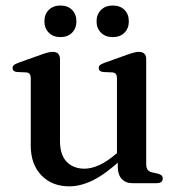

<svg xmlns="http://www.w3.org/2000/svg" viewBox="-20 -664 648 696"><path d="M407 -58.5V-91L404 -93.5V-379Q404 -390.5 400.2 -395.5Q396.5 -400.5 388 -401.5L354 -403Q345.5 -404 341.8 -407.8Q338 -411.5 338 -417Q338 -423.5 342.2 -427.8Q346.5 -432 358 -436L440.5 -465.5Q456 -471 466 -473.5Q476 -476 484 -476Q497 -476 503.5 -469Q510 -462 510 -450V-69.5Q510 -56 515 -49Q520 -42 530 -39.5L552.5 -34.5Q561.5 -32 565.8 -27.8Q570 -23.5 570 -16.5Q570 -9 564.5 -4.5Q559 0 547 0H459.5Q435.5 0 421.2 -15.5Q407 -31 407 -58.5ZM91.5 -136V-379Q91.5 -390.5 87.8 -395.5Q84 -400.5 75.5 -401.5L41.5 -403Q33 -404 29.2 -407.8Q25.5 -411.5 25.5 -417Q25.5 -423.5 29.8 -427.8Q34 -432 45.5 -436L128 -465.5Q144.5 -471.5 154.2 -473.8Q164 -476 171 -476Q184.5 -476 191 -469Q197.5 -462 197.5 -450V-152.5Q197.5 -102.5 221.8 -77.5Q246 -52.5 286.5 -52.5Q311 -52.5 339.8 -65.5Q368.5 -78.5 401 -106.5L423 -124.5L442.5 -105L420.5 -86Q361 -32 316.5 -10.2Q272 11.5 231 11.5Q168.5 11.5 130 -28.5Q91.5 -68.5 91.5 -136ZM199 -529.5Q173 -529.5 157 -545.5Q141 -561.5 141 -586.5Q141 -612.5 157 -628.2Q173 -644 199 -644Q225.5 -644 241.2 -628.2Q257 -612.5 257 -586.5Q257 -561.5 241.2 -545.5Q225.5 -529.5 199 -529.5ZM388.5 -529.5Q362.5 -529.5 346.2 -545.5Q330 -561.5 330 -586.5Q330 -612 346.2 -628Q362.5 -644 388.5 -644Q415.5 -644 431.2 -628.2Q447 -612.5 447 -586.5Q447 -561.5 431.2 -545.5Q415.5 -529.5 388.5 -529.5Z"/></svg>

Font: Fraunces 11pt
Style: Regular
Weight: 400
Version: Version 1.000;[b76b70a41]